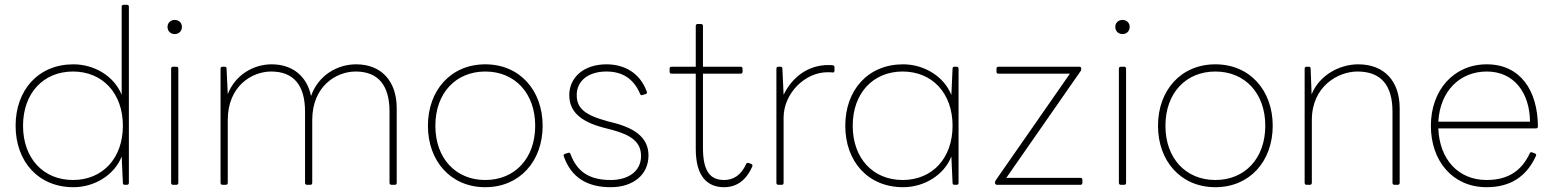

<svg xmlns="http://www.w3.org/2000/svg" viewBox="-20 -770 6467 800"><path d="M286 10C374 10 457 -41 487 -118L492 -8C492 -2 495 0 500 0H509C514 0 517 -3 517 -8V-742C517 -747 514 -750 509 -750H495C490 -750 487 -747 487 -742V-375C456 -452 374 -502 286 -502C139 -502 45 -394 45 -246C45 -98 139 10 286 10ZM284 -20C161 -20 76 -110 76 -246C76 -382 161 -472 284 -472C407 -472 492 -382 492 -246C492 -110 407 -20 284 -20Z M708 -628C725 -628 738 -640 738 -658C738 -675 725 -687 708 -687C691 -687 678 -675 678 -658C678 -640 691 -628 708 -628ZM715 0C720 0 723 -3 723 -8V-484C723 -489 720 -492 715 -492H701C696 -492 693 -489 693 -484V-8C693 -3 696 0 701 0Z M921 0C926 0 929 -3 929 -8V-270C929 -411 1029 -472 1110 -472C1205 -472 1251 -413 1251 -305V-8C1251 -3 1254 0 1259 0H1273C1278 0 1281 -3 1281 -8V-270C1281 -411 1381 -472 1462 -472C1557 -472 1603 -413 1603 -305V-8C1603 -3 1606 0 1611 0H1625C1630 0 1633 -3 1633 -8V-319C1633 -433 1568 -502 1464 -502C1387 -502 1307 -458 1276 -370C1259 -453 1198 -502 1112 -502C1039 -502 962 -461 929 -378L924 -484C924 -490 921 -492 916 -492H907C902 -492 899 -489 899 -484V-8C899 -3 902 0 907 0Z M2002 10C2146 10 2241 -99 2241 -246C2241 -393 2146 -502 2002 -502C1858 -502 1763 -393 1763 -246C1763 -99 1858 10 2002 10ZM2002 -20C1879 -20 1794 -110 1794 -246C1794 -382 1879 -472 2002 -472C2125 -472 2210 -382 2210 -246C2210 -110 2125 -20 2002 -20Z M2525 10C2618 10 2682 -42 2682 -122C2682 -187 2639 -231 2542 -257L2511 -265C2415 -291 2383 -320 2383 -374C2383 -433 2431 -472 2507 -472C2572 -472 2620 -443 2647 -379C2649 -374 2652 -372 2657 -374L2670 -378C2675 -380 2677 -383 2675 -388C2647 -466 2582 -502 2507 -502C2412 -502 2352 -447 2352 -374C2352 -307 2396 -264 2495 -238L2530 -229C2612 -207 2651 -177 2651 -120C2651 -55 2596 -20 2525 -20C2437 -20 2385 -53 2357 -128C2355 -133 2353 -135 2347 -133L2334 -129C2329 -127 2327 -124 2329 -119C2360 -30 2427 10 2525 10Z M2997 10C3046 10 3087 -15 3114 -75C3117 -81 3115 -85 3110 -87L3099 -91C3095 -92 3091 -91 3089 -87C3068 -40 3036 -20 2997 -20C2938 -20 2909 -58 2909 -154V-463H3066C3071 -463 3074 -466 3074 -471V-484C3074 -489 3071 -492 3066 -492H2909V-662C2909 -667 2906 -670 2901 -670H2887C2882 -670 2879 -667 2879 -662V-492H2778C2773 -492 2770 -489 2770 -484V-471C2770 -466 2773 -463 2778 -463H2879V-149C2879 -34 2928 10 2997 10Z M3237 0C3242 0 3245 -2 3245 -8V-280C3245 -380 3333 -469 3428 -469C3438 -469 3443 -469 3449 -468C3454 -467 3457 -470 3457 -476V-490C3457 -495 3455 -497 3450 -498C3445 -499 3440 -499 3431 -499C3349 -499 3282 -451 3245 -375L3240 -484C3240 -490 3237 -492 3232 -492H3223C3218 -492 3215 -489 3215 -484V-8C3215 -3 3218 0 3223 0Z M3743 10C3831 10 3914 -41 3944 -118L3949 -8C3949 -2 3952 0 3957 0H3966C3971 0 3974 -3 3974 -8V-484C3974 -489 3971 -492 3966 -492H3957C3952 -492 3949 -490 3949 -484L3944 -374C3914 -451 3831 -502 3743 -502C3596 -502 3502 -394 3502 -246C3502 -98 3596 10 3743 10ZM3741 -20C3618 -20 3533 -110 3533 -246C3533 -382 3618 -472 3741 -472C3864 -472 3949 -382 3949 -246C3949 -110 3864 -20 3741 -20Z M4482 0C4487 0 4490 -3 4490 -8V-21C4490 -26 4487 -29 4482 -29H4173L4482 -473C4484 -476 4485 -478 4485 -482V-485C4485 -489 4482 -492 4477 -492H4140C4135 -492 4132 -489 4132 -484V-471C4132 -466 4135 -463 4140 -463H4438L4129 -19C4127 -16 4126 -14 4126 -10V-8C4126 -4 4129 0 4134 0Z M4657 -628C4674 -628 4687 -640 4687 -658C4687 -675 4674 -687 4657 -687C4640 -687 4627 -675 4627 -658C4627 -640 4640 -628 4657 -628ZM4664 0C4669 0 4672 -3 4672 -8V-484C4672 -489 4669 -492 4664 -492H4650C4645 -492 4642 -489 4642 -484V-8C4642 -3 4645 0 4650 0Z M5044 10C5188 10 5283 -99 5283 -246C5283 -393 5188 -502 5044 -502C4900 -502 4805 -393 4805 -246C4805 -99 4900 10 5044 10ZM5044 -20C4921 -20 4836 -110 4836 -246C4836 -382 4921 -472 5044 -472C5167 -472 5252 -382 5252 -246C5252 -110 5167 -20 5044 -20Z M5438 0C5443 0 5446 -3 5446 -8V-270C5446 -411 5556 -472 5636 -472C5736 -472 5782 -413 5782 -305V-8C5782 -3 5785 0 5790 0H5804C5809 0 5812 -3 5812 -8V-319C5812 -433 5747 -502 5639 -502C5565 -502 5479 -460 5445 -377L5441 -484C5441 -490 5438 -492 5433 -492H5424C5419 -492 5416 -489 5416 -484V-8C5416 -3 5419 0 5424 0Z M6174 10C6273 10 6341 -34 6380 -121C6382 -125 6380 -129 6375 -131L6364 -135C6360 -137 6356 -136 6354 -131C6321 -61 6267 -20 6174 -20C6057 -20 5978 -105 5973 -235H6380C6385 -235 6388 -238 6388 -243C6387 -394 6314 -502 6175 -502C6036 -502 5942 -393 5942 -246C5942 -99 6033 10 6174 10ZM6175 -472C6288 -472 6354 -384 6355 -263H5973C5980 -390 6062 -472 6175 -472Z"/></svg>

Font: LINE Seed Sans TH Thin
Style: Regular
Weight: 250
Designer: Dalton Maag Ltd | Thai characters by Cadson Demak Co.,Ltd.
Foundry: Dalton Maag Ltd
Version: Version 1.003